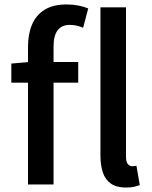

<svg xmlns="http://www.w3.org/2000/svg" viewBox="-20 -830 683 864"><path d="M106 0V-619Q106 -676 124 -719Q142 -762 180.5 -786Q219 -810 280 -810Q308 -810 333 -805Q358 -800 377 -792L354 -705Q325 -718 294 -718Q258 -718 239.5 -694Q221 -670 221 -620V0ZM31 -458V-544L112 -551H332V-458ZM547 14Q505 14 479.5 -3.5Q454 -21 443 -53.5Q432 -86 432 -130V-797H547V-124Q547 -101 555.5 -91.5Q564 -82 574 -82Q578 -82 582.5 -82.5Q587 -83 594 -84L609 3Q598 7 583.5 10.5Q569 14 547 14Z"/></svg>

Font: Noto Sans SC Medium
Style: Regular
Weight: 500
Designer: Ryoko NISHIZUKA  (kana, bopomofo & ideographs); Paul D. Hunt (Latin, Greek & Cyrillic); Sandoll Communications , Soo-you
Foundry: Adobe
Version: Version 2.004-H2;hotconv 1.0.118;makeotfexe 2.5.65603